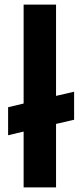

<svg xmlns="http://www.w3.org/2000/svg" viewBox="-20 -809 355 829"><path d="M300 -413V-292L222 -274V0H82V-241L15 -225V-346L82 -362V-789H222V-395Z"/></svg>

Font: Reem Kufi
Style: Bold
Weight: 700
Designer: Khaled Hosny
Version: Version 1.001